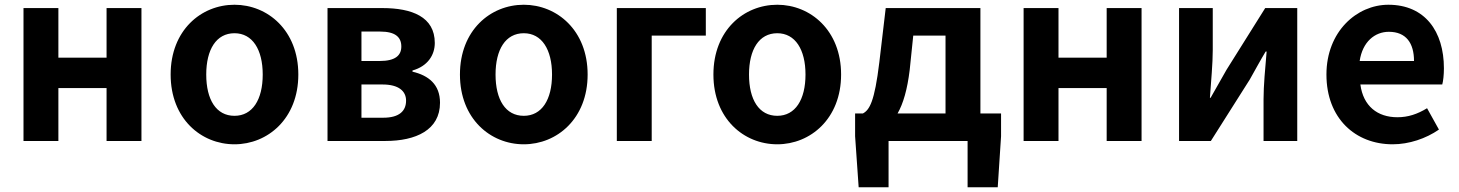

<svg xmlns="http://www.w3.org/2000/svg" viewBox="-20 -594 6146 809"><path d="M79 0H226V-223H429V0H576V-560H429V-351H226V-560H79Z M968 14C1108 14 1237 -94 1237 -280C1237 -466 1108 -574 968 -574C827 -574 699 -466 699 -280C699 -94 827 14 968 14ZM968 -106C891 -106 849 -174 849 -280C849 -385 891 -454 968 -454C1044 -454 1087 -385 1087 -280C1087 -174 1044 -106 968 -106Z M1360 0H1604C1732 0 1834 -46 1834 -161C1834 -238 1786 -276 1718 -292V-297C1782 -315 1812 -362 1812 -413C1812 -523 1716 -560 1591 -560H1360ZM1503 -337V-461H1582C1645 -461 1671 -438 1671 -398C1671 -360 1645 -337 1580 -337ZM1503 -98V-238H1592C1660 -238 1691 -210 1691 -170C1691 -127 1663 -98 1595 -98Z M2187 14C2327 14 2456 -94 2456 -280C2456 -466 2327 -574 2187 -574C2046 -574 1918 -466 1918 -280C1918 -94 2046 14 2187 14ZM2187 -106C2110 -106 2068 -174 2068 -280C2068 -385 2110 -454 2187 -454C2263 -454 2306 -385 2306 -280C2306 -174 2263 -106 2187 -106Z M2579 0H2726V-444H2954V-560H2579Z M3255 14C3395 14 3524 -94 3524 -280C3524 -466 3395 -574 3255 -574C3114 -574 2986 -466 2986 -280C2986 -94 3114 14 3255 14ZM3255 -106C3178 -106 3136 -174 3136 -280C3136 -385 3178 -454 3255 -454C3331 -454 3374 -385 3374 -280C3374 -174 3331 -106 3255 -106Z M3724 0H4057V195H4184L4198 -20V-116H4111V-560H3712L3685 -331C3665 -166 3644 -131 3616 -116H3583V-20L3598 195H3724ZM3762 -116C3786 -158 3803 -217 3813 -299L3828 -444H3964V-116Z M4293 0H4440V-223H4643V0H4790V-560H4643V-351H4440V-560H4293Z M4948 0H5082L5246 -259C5264 -291 5293 -344 5313 -377H5317C5311 -307 5304 -233 5304 -176V0H5446V-560H5311L5148 -300C5130 -268 5100 -216 5081 -182H5078C5083 -252 5090 -327 5090 -383V-560H4948Z M5848 14C5917 14 5988 -10 6043 -48L5993 -138C5952 -113 5913 -100 5868 -100C5784 -100 5724 -147 5712 -238H6057C6061 -252 6064 -279 6064 -306C6064 -462 5984 -574 5830 -574C5697 -574 5569 -461 5569 -280C5569 -95 5691 14 5848 14ZM5709 -337C5721 -418 5773 -460 5832 -460C5905 -460 5938 -412 5938 -337Z"/></svg>

Font: Noto Sans CJK SC
Style: Bold
Weight: 700
Designer: Ryoko NISHIZUKA 西塚涼子 (kana, bopomofo & ideographs); Paul D. Hunt (Latin, Greek & Cyrillic); Sandoll Communications 산돌커뮤니
Foundry: Adobe
Version: Version 2.004;hotconv 1.0.118;makeotfexe 2.5.65603